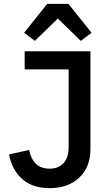

<svg xmlns="http://www.w3.org/2000/svg" viewBox="-20 -964 571 996"><path d="M108 -698H449V-190Q449 -98 391.5 -43Q334 12 237 12Q149 12 95.5 -35Q42 -82 27 -163L131 -186Q151 -89 237 -89Q283 -89 309.5 -117.5Q336 -146 336 -202V-604H108ZM225 -944H335L455 -794L399 -752L280 -868L161 -752L105 -794Z"/></svg>

Font: IBM Plex Sans Medm
Style: Regular
Weight: 500
Designer: Mike Abbink, Paul van der Laan, Pieter van Rosmalen
Foundry: Bold Monday
Version: Version 3.005